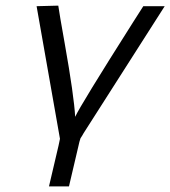

<svg xmlns="http://www.w3.org/2000/svg" viewBox="-20 -494 605 682"><path d="M110 -472 187 -474Q191 -445 210 -339Q243 -153 247 -79Q265 -119 452 -414L489 -472H565L277 -21Q271 -10 266 -3L262 10Q260 20 259 23L225 168H154L188 23Q189 20 190.5 11Q192 2 193 -1Z"/></svg>

Font: Coval
Style: ExtraLight Italic
Weight: 200
Foundry: Context Ltd
Version: Version 001.000